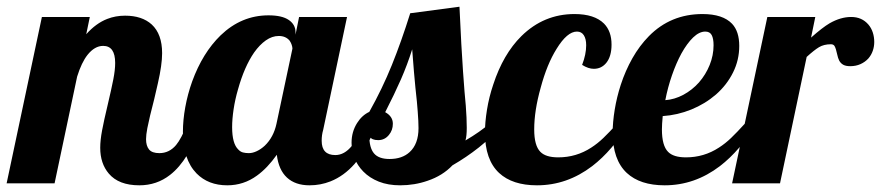

<svg xmlns="http://www.w3.org/2000/svg" viewBox="-58 -551 2647 577"><path d="M269 -29.3Q243.2 -59.6 243.2 -106.9Q243.2 -129.4 248.8 -159.2Q254.4 -189 265.6 -235.8Q276.9 -283.7 282.5 -312.3Q288.1 -340.8 288.1 -361.8Q288.1 -413.1 252 -413.1Q226.6 -413.1 205.1 -386.2Q187 -363.3 173.8 -320.8L106 0H-38.1L67.9 -500H211.9L201.2 -448.2Q230.5 -481 264.2 -494.1Q289.1 -503.9 317.9 -503.9Q368.7 -503.9 397.9 -477.5Q429.2 -448.7 429.2 -391.1Q429.2 -356.4 416.5 -300.8Q413.1 -284.7 405.3 -252.4Q391.1 -198.2 384.8 -166Q380.9 -145.5 380.9 -132.8Q380.9 -112.8 389.9 -101.8Q398.9 -90.8 420.9 -90.8Q450.7 -90.8 471.2 -115.2Q486.8 -133.8 504.9 -179.2H546.9Q509.8 -69.3 453.1 -25.4Q413.1 5.9 360.8 5.9Q298.8 5.9 269 -29.3Z M532.7 -29.8Q491.7 -71.8 491.7 -154.8Q491.7 -189.9 498.8 -229Q505.9 -268.1 519.5 -306.2Q550.8 -392.1 605 -444.8Q667.5 -504.9 749 -504.9Q789.6 -504.9 809.8 -491Q830.1 -477.1 830.1 -454.1V-446.8L840.8 -500H984.9L913.1 -160.2Q908.7 -145.5 908.7 -127.9Q908.7 -85 949.7 -85Q977.1 -85 999.5 -112.8Q1018.6 -136.2 1030.8 -179.2H1072.8Q1045.9 -103 1007.8 -58.6Q975.6 -22 935.1 -5.9Q905.3 5.9 872.1 5.9Q829.6 5.9 804.4 -17.3Q779.3 -40.5 773.9 -85.9Q745.6 -45.9 714.4 -23.4Q674.3 5.9 625 5.9Q567.9 5.9 532.7 -29.8ZM737.8 -113.3Q764.2 -138.7 772.9 -179.2L820.8 -404.8Q820.8 -409.7 818.6 -416.3Q816.4 -422.9 812.5 -428.7Q800.8 -442.9 779.8 -442.9Q759.8 -442.9 741 -429.7Q722.2 -416.5 705.6 -393.1Q676.3 -350.6 657.2 -282.2Q648.4 -252 644 -222.4Q639.6 -192.9 639.6 -168.9Q639.6 -119.1 658.2 -101.6Q664.6 -94.7 672.4 -92.8Q680.2 -90.8 689.9 -90.8Q701.2 -90.8 713.6 -96.7Q726.1 -102.5 737.8 -113.3Z M1033.7 -35.6Q1016.1 -53.7 1007.3 -75.9Q998.5 -98.1 998.5 -122.1Q998.5 -154.8 1015.1 -181.2Q1029.8 -204.6 1051.8 -214.8Q1090.8 -284.2 1119.6 -355.5Q1148.4 -426.8 1174.8 -511.2L1322.8 -530.8Q1328.6 -403.8 1333.5 -335.9Q1338.4 -266.1 1341.8 -233.4Q1344.7 -195.3 1344.7 -167Q1344.7 -141.6 1340.8 -128.9Q1385.7 -155.3 1412.6 -179.2H1454.6Q1418.9 -137.7 1381.1 -107.9Q1343.3 -78.1 1301.8 -54.2Q1272 -22.9 1227.1 -7.8Q1188 5.9 1144.5 5.9Q1108.4 5.9 1080.6 -5.1Q1052.7 -16.1 1033.7 -35.6ZM1172.9 -93.8Q1199.7 -118.2 1199.7 -166Q1199.7 -186 1197.3 -216.3L1194.8 -246.1Q1190.4 -284.7 1186 -335.4L1180.7 -402.8Q1166.5 -357.4 1147 -312.7Q1127.4 -268.1 1099.6 -213.9Q1122.6 -201.2 1122.6 -179.2Q1122.6 -159.7 1110.8 -145.5Q1098.1 -129.9 1078.6 -129.9Q1068.8 -129.9 1062.3 -132.6Q1055.7 -135.3 1051.8 -143.1Q1051.8 -106.9 1065.9 -90.1Q1080.1 -73.2 1112.8 -73.2Q1150.4 -73.2 1172.9 -93.8Z M1441.9 -31.2Q1399.4 -70.8 1399.4 -152.8Q1399.4 -183.6 1405.5 -221.4Q1411.6 -259.3 1424.3 -296.9Q1454.1 -388.2 1508.8 -442.4Q1576.2 -508.8 1668.5 -508.8Q1728.5 -508.8 1757.3 -480Q1779.8 -457 1779.8 -417Q1779.8 -381.8 1764.2 -362.3Q1749.5 -344.2 1726.6 -344.2Q1710 -344.2 1691.4 -356Q1703.6 -387.7 1703.6 -415Q1703.6 -434.1 1696.5 -445.1Q1689.5 -456.1 1675.8 -456.1Q1646.5 -456.1 1614.7 -404.3Q1585.9 -358.4 1566.9 -287.6Q1547.4 -218.3 1547.4 -162.1Q1547.4 -113.3 1565.9 -94.7Q1582 -78.1 1619.6 -78.1Q1673.8 -78.1 1718.8 -107.4Q1737.8 -119.6 1755.4 -136.5Q1772.9 -153.3 1796.4 -179.2H1830.6Q1783.2 -99.1 1721.7 -51.8Q1646 5.9 1555.7 5.9Q1481.9 5.9 1441.9 -31.2Z M1825.7 -31.2Q1783.2 -70.8 1783.2 -152.8Q1783.2 -183.6 1789.3 -221.2Q1795.4 -258.8 1807.6 -296.4Q1821.3 -338.4 1842.5 -376Q1863.8 -413.6 1892.1 -442.4Q1957.5 -508.8 2053.2 -508.8Q2114.3 -508.8 2142.1 -479.5Q2163.6 -456.5 2163.6 -413.1Q2163.6 -370.6 2145 -333.3Q2126.5 -295.9 2093.8 -267.1Q2061 -238.8 2019.5 -221.9Q1978 -205.1 1933.6 -202.1Q1931.2 -176.8 1931.2 -162.1Q1931.2 -113.3 1949.7 -94.7Q1965.8 -78.1 2003.4 -78.1Q2057.6 -78.1 2102.5 -107.4Q2121.6 -119.6 2139.2 -136.5Q2156.7 -153.3 2180.2 -179.2H2214.4Q2167 -99.1 2105.5 -51.8Q2029.8 5.9 1939.5 5.9Q1865.7 5.9 1825.7 -31.2ZM2042.5 -303.2Q2063 -326.7 2074.7 -355.7Q2086.4 -384.8 2086.4 -415Q2086.4 -435.1 2080.8 -445.6Q2075.2 -456.1 2061.5 -456.1Q2043.5 -456.1 2025.1 -438.5Q2006.8 -420.9 1989.7 -390.1Q1974.1 -361.3 1961.4 -324.7Q1948.7 -288.1 1941.4 -250Q1969.2 -252 1995.6 -266.1Q2022 -280.3 2042.5 -303.2Z M2248 -500H2392.1L2379.4 -438Q2413.6 -468.3 2435.1 -481Q2468.3 -500 2500 -500Q2532.2 -500 2551.8 -477.1Q2560.5 -466.8 2564.9 -453.4Q2569.3 -439.9 2569.3 -424.8Q2569.3 -411.1 2564.9 -398.4Q2560.5 -385.7 2551.8 -375.5Q2542 -364.7 2528.1 -358.4Q2514.2 -352.1 2497.1 -352.1Q2483.9 -352.1 2476.1 -356.4Q2468.3 -360.8 2463.9 -369.1Q2460 -377.4 2458.5 -385.3Q2454.1 -406.2 2449.7 -413.1Q2446.3 -418 2439 -418Q2418 -418 2403.3 -409.2Q2388.7 -400.4 2366.2 -379.9L2286.1 0H2142.1Z"/></svg>

Font: Pattaya
Style: Regular
Weight: 400
Designer: Pablo Impallari / Thai characters Designed by Thanarat Vachiruckul and Suppakit Chalermlarp
Foundry: Pablo Impallari
Version: Version 1.007;September 16, 2023;FontCreator 15.0.0.2934 64-